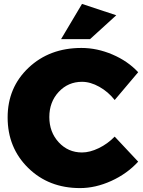

<svg xmlns="http://www.w3.org/2000/svg" viewBox="-20 -952 730 981"><path d="M574 -874 440 -752H292L399 -932ZM396 -707Q476 -707 554.5 -673.5Q633 -640 686 -583L566 -441Q533 -483 487.5 -508.5Q442 -534 399 -534Q328 -534 280 -482.5Q232 -431 232 -354Q232 -277 280 -225Q328 -173 399 -173Q439 -173 484.5 -195Q530 -217 566 -254L686 -126Q629 -64 548.5 -27.5Q468 9 389 9Q229 9 124 -94Q19 -197 19 -352Q19 -505 126 -606Q233 -707 396 -707Z"/></svg>

Font: Montserrat Extra Bold
Style: Regular
Weight: 800
Designer: Julieta Ulanovsky
Foundry: Julieta Ulanovsky
Version: Version 3.001;PS 003.001;hotconv 1.0.70;makeotf.lib2.5.58329